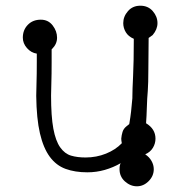

<svg xmlns="http://www.w3.org/2000/svg" viewBox="-20 -615 632 673"><path d="M163 -444 161 -442V-396Q161 -353 160 -324Q159 -295 159 -280Q159 -207 167 -164Q175 -121 191 -98.5Q207 -76 229 -69.5Q251 -63 280 -63Q318 -63 351.5 -76.5Q385 -90 407 -113Q406 -118 405.5 -122Q405 -126 405 -129Q406 -141 409.5 -152.5Q413 -164 423 -172L433 -180L434 -186Q437 -203 439.5 -224.5Q442 -246 444 -271V-275Q444 -299 446.5 -348.5Q449 -398 449 -479Q430 -487 421 -502Q412 -517 412 -534Q412 -557 428.5 -576Q445 -595 472 -595Q499 -595 515.5 -576Q532 -557 532 -534Q532 -512 515 -492L501 -482Q500 -416 500 -370Q500 -324 498 -296L496 -269Q495 -254 494.5 -232.5Q494 -211 492 -183Q525 -163 525 -129Q525 -112 516 -97Q507 -82 489 -74Q503 -65 511 -51Q519 -37 519 -22Q519 2 501 20Q483 38 460 38Q437 38 418 21Q399 4 399 -22Q399 -36 403 -43Q377 -28 347.5 -19.5Q318 -11 286 -11Q243 -11 210 -23Q177 -35 154.5 -65.5Q132 -96 120 -147.5Q108 -199 107 -279Q107 -295 108 -324Q109 -353 109 -398V-427Q89 -430 74.5 -446.5Q60 -463 60 -483Q60 -510 77.5 -528Q95 -546 123 -546Q149 -546 164.5 -526Q180 -506 180 -483Q180 -461 163 -444Z"/></svg>

Font: Nelagoney
Style: Regular
Weight: 400
Designer: Kanati
Foundry: Kanati and Michael Everson
Version: Version 2.000